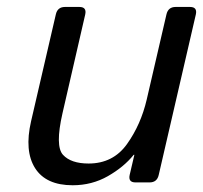

<svg xmlns="http://www.w3.org/2000/svg" viewBox="-20 -533 593 561"><path d="M70.8 -178.7 143.1 -490.7Q147.9 -512.7 169.9 -512.7H211.9Q233.9 -512.7 229 -490.7L162.6 -202.1Q140.6 -106 164.1 -80.6Q187.5 -55.2 238.8 -55.2Q310.5 -55.2 351.1 -112.1Q391.6 -168.9 408.7 -242.2L466.3 -490.7Q471.2 -512.7 493.2 -512.7H535.2Q557.1 -512.7 552.2 -490.7L443.8 -22Q439 0 417 0H376Q354 0 358.9 -22L372.6 -80.6H370.6Q341.8 -44.9 295.2 -18.3Q248.5 8.3 192.4 8.3Q114.3 8.3 82.5 -41.7Q50.8 -91.8 70.8 -178.7Z"/></svg>

Font: Istok Web
Style: Italic
Weight: 400
Italic angle: -13°
Designer: Andrey V. Panov
Foundry: Andrey V. Panov
Version: Version 1.0.2g